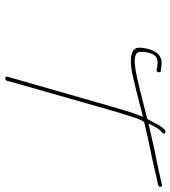

<svg xmlns="http://www.w3.org/2000/svg" viewBox="22 -708 672 757"><g transform="rotate(90 358.5 -330.0)"><path d="M169 -536C175 -503 232 -505 289 -519C313 -524 358 -536 425 -553L441 -557L435 -542C422 -508 412 -472 400 -431C368 -321 331 -190 299 -79L283 -23C282 -19 285 -14 288 -14C294 -14 298 -17 299 -21L315 -79C337 -155 363 -248 385 -324C405 -393 421 -455 442 -517C446 -532 453 -549 461 -561L466 -563C552 -584 597 -590 669 -608L710 -617C719 -619 720 -634 710 -632L669 -623C641 -616 610 -610 578 -604C555 -599 524 -592 485 -583L467 -579L476 -596C483 -609 488 -618 494 -624L505 -635C513 -643 499 -650 492 -643L483 -633C476 -626 462 -595 449 -574L425 -568C357 -551 311 -539 287 -534C265 -529 246 -526 232 -525C219 -524 190 -523 186 -541C183 -551 185 -612 219 -614C225 -615 231 -615 240 -614L256 -611C261 -610 262 -611 264 -616C266 -622 266 -626 262 -627L247 -629C221 -633 210 -630 196 -619C179 -606 166 -563 169 -536Z"/></g></svg>

Font: Stray Cat
Style: ExLtObl
Weight: 200
Version: Version 1.0